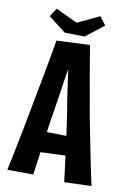

<svg xmlns="http://www.w3.org/2000/svg" viewBox="-95 -915 647 977"><g transform="rotate(10 229.0 -427.0)"><path d="M308 5Q301 -50 293.5 -109Q286 -168 278 -228.5Q270 -289 261 -348Q253 -391 247 -432Q241 -473 236 -510Q231 -547 226 -579.5Q221 -612 217 -639L144 -698L316 -705Q323 -664 330 -621.5Q337 -579 344.5 -536Q352 -493 360 -449.5Q368 -406 375 -363Q388 -296 400.5 -231.5Q413 -167 425 -109Q437 -51 448 0ZM122 -123V-232L330 -228V-131ZM146 -6 12 -7Q22 -55 33.5 -110.5Q45 -166 57 -228.5Q69 -291 81 -356Q92 -413 103 -471Q114 -529 124.5 -586.5Q135 -644 144 -698L316 -705L239 -631Q233 -598 226 -554Q219 -510 211.5 -458.5Q204 -407 195 -351Q185 -293 177 -233.5Q169 -174 161.5 -116.5Q154 -59 146 -6ZM281 -743 178 -745 89 -814 117 -858 229 -805 343 -859 375 -816Z"/></g></svg>

Font: Truculenta ExtraBold
Style: Regular
Weight: 800
Version: Version 1.002